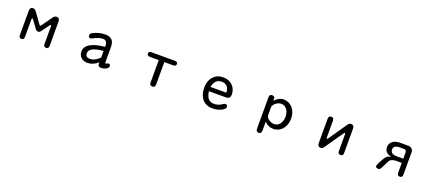

<svg xmlns="http://www.w3.org/2000/svg" viewBox="77 -1704 6846 3042"><g transform="rotate(20 3500.0 -182.5)"><path d="M499 -277.3Q506.8 -277.3 513.7 -287.1L641.6 -464.8Q665 -499 697.3 -499Q751 -499 751 -436.5V-26.4Q751 21.5 707 21.5Q664.1 21.5 664.1 -26.4V-326.2Q664.1 -334 661.1 -338.9Q658.2 -343.8 653.3 -343.8Q646.5 -343.8 640.6 -334L543 -200.2Q527.3 -176.8 500 -176.8Q472.7 -176.8 456.1 -200.2L358.4 -334Q352.5 -343.8 345.7 -343.8Q340.8 -343.8 337.9 -338.9Q335 -334 335 -326.2V-26.4Q335 21.5 291 21.5Q249 21.5 249 -26.4V-436.5Q249 -499 301.8 -499Q332 -499 357.4 -464.8L486.3 -286.1Q492.2 -277.3 499 -277.3Z M1404.3 21.5Q1336.9 21.5 1295.4 -17.6Q1253.9 -56.6 1253.9 -116.2Q1253.9 -281.2 1581.1 -313.5V-336.9Q1581.1 -421.9 1504.9 -421.9Q1442.4 -421.9 1343.8 -369.1Q1326.2 -360.4 1315.4 -360.4Q1281.2 -360.4 1281.2 -401.4Q1281.2 -431.6 1319.3 -450.2Q1414.1 -499 1524.4 -499Q1668.9 -499 1669.9 -346.7V-96.7Q1669.9 -67.4 1680.7 -67.4Q1684.6 -67.4 1700.2 -75.2Q1714.8 -84 1723.6 -84Q1755.9 -84 1755.9 -48.8Q1755.9 -31.2 1738.8 -15.1Q1721.7 1 1693.4 11.2Q1665 21.5 1633.8 21.5Q1581.1 21.5 1581.1 -24.4V-52.7Q1495.1 21.5 1404.3 21.5ZM1343.8 -121.1Q1343.8 -51.8 1418.9 -51.8Q1499 -51.8 1574.2 -127Q1581.1 -130.9 1581.1 -132.8V-244.1Q1343.8 -225.6 1343.8 -121.1Z M2500 21.5Q2452.1 21.5 2452.1 -28.3V-407.2H2301.8Q2254.9 -407.2 2254.9 -446.3Q2254.9 -484.4 2301.8 -484.4H2696.3Q2744.1 -484.4 2744.1 -446.3Q2744.1 -407.2 2696.3 -407.2H2545.9V-28.3Q2545.9 21.5 2500 21.5Z M3510.7 -54.7Q3584 -54.7 3646.5 -99.6Q3668 -115.2 3681.6 -115.2Q3720.7 -115.2 3720.7 -76.2Q3720.7 -52.7 3690.9 -30.3Q3661.1 -7.8 3613.8 6.8Q3566.4 21.5 3515.6 21.5Q3402.3 21.5 3340.3 -50.8Q3278.3 -123 3278.3 -241.2Q3278.3 -316.4 3305.2 -375Q3332 -433.6 3383.8 -466.8Q3435.5 -500 3508.8 -500Q3574.2 -500 3624 -471.7Q3673.8 -443.4 3700.2 -395Q3726.6 -346.7 3726.6 -289.1Q3726.6 -215.8 3653.3 -215.8H3368.2Q3385.7 -54.7 3510.7 -54.7ZM3507.8 -426.8Q3395.5 -426.8 3368.2 -288.1H3635.7Q3628.9 -426.8 3507.8 -426.8Z M4527.3 -499Q4585 -499 4633.8 -468.3Q4682.6 -437.5 4711.4 -380.9Q4740.2 -324.2 4740.2 -252Q4740.2 -178.7 4711.9 -122.1Q4683.6 -65.4 4634.8 -34.2Q4585.9 -2.9 4527.3 -2.9Q4443.4 -2.9 4378.9 -69.3V80.1Q4378.9 134.8 4333 134.8Q4287.1 134.8 4287.1 80.1V-452.1Q4287.1 -499 4334 -499Q4378.9 -499 4378.9 -456.1V-422.9Q4448.2 -499 4527.3 -499ZM4513.7 -79.1Q4555.7 -79.1 4586.4 -103.5Q4617.2 -127.9 4632.3 -167Q4647.5 -206.1 4647.5 -251Q4647.5 -294.9 4631.8 -334Q4616.2 -373 4585.9 -397Q4555.7 -420.9 4512.7 -420.9Q4481.4 -420.9 4450.2 -403.8Q4418.9 -386.7 4398.9 -360.8Q4378.9 -335 4378.9 -310.5V-175.8Q4378.9 -155.3 4398.9 -132.3Q4418.9 -109.4 4450.2 -94.2Q4481.4 -79.1 4513.7 -79.1Z M5616.2 -330.1Q5609.4 -330.1 5603.5 -320.3L5388.7 -9.8Q5368.2 21.5 5336.9 21.5Q5284.2 21.5 5284.2 -39.1V-450.2Q5284.2 -499 5329.1 -499Q5374 -499 5374 -450.2V-164.1Q5374 -147.5 5383.8 -147.5Q5390.6 -147.5 5397.5 -157.2L5611.3 -467.8Q5631.8 -499 5663.1 -499Q5715.8 -499 5715.8 -438.5V-27.3Q5715.8 21.5 5671.9 21.5Q5627 21.5 5627 -27.3V-312.5Q5627 -320.3 5624 -325.2Q5621.1 -330.1 5616.2 -330.1Z M6321.3 -349.6Q6321.3 -408.2 6365.2 -445.8Q6409.2 -483.4 6492.2 -484.4H6635.7Q6670.9 -484.4 6694.3 -460Q6715.8 -438.5 6715.8 -407.2V-26.4Q6715.8 22.5 6671.9 22.5Q6627 22.5 6627 -26.4V-193.4H6529.3Q6454.1 -191.4 6422.9 -150.4L6350.6 -5.9Q6334 22.5 6306.6 22.5Q6262.7 22.5 6262.7 -11.7Q6262.7 -20.5 6280.8 -59.6Q6298.8 -98.6 6322.8 -139.2Q6346.7 -179.7 6366.2 -197.3Q6384.8 -215.8 6436.5 -227.5Q6321.3 -252 6321.3 -349.6ZM6585.9 -413.1H6518.6Q6410.2 -413.1 6410.2 -343.8Q6410.2 -264.6 6512.7 -264.6H6627V-372.1Q6626 -412.1 6585.9 -413.1Z"/></g></svg>

Font: KTXP_ComRound
Style: Medium
Weight: 500
Version: Version 1.01;May 16, 2022;FontCreator 13.0.0.2683 64-bit